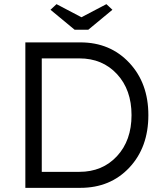

<svg xmlns="http://www.w3.org/2000/svg" viewBox="-20 -904 784 924"><path d="M102 0V-700H367Q510 -700 602 -602Q694 -504 694 -350Q694 -195 602.5 -97.5Q511 0 367 0ZM181 -77H362Q473 -77 543 -152.5Q613 -228 613 -350Q613 -472 543 -547.5Q473 -623 362 -623H181ZM223 -857 252 -884 372 -821 492 -884 521 -857 405 -761H339Z"/></svg>

Font: Easer Grotesk Light
Style: Regular
Weight: 300
Designer: Boardeaser, Bonnie Shaver-Troup, Thomas Jockin
Foundry: Lexend
Version: Version 1.008;Glyphs 3.1.2 (3151)